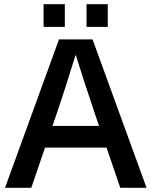

<svg xmlns="http://www.w3.org/2000/svg" viewBox="-20 -901 727 921"><path d="M196 -193 130 0H4L263 -712H424L683 0H557L491 -193ZM436 -353Q376 -531 344 -636H342Q289 -463 251 -353L232 -297H455ZM189 -772V-881H291V-772ZM395 -772V-881H497V-772Z"/></svg>

Font: CST
Style: Medium
Weight: 500
Version: Version 1.00